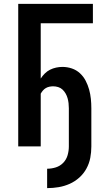

<svg xmlns="http://www.w3.org/2000/svg" viewBox="-20 -755 540 990"><path d="M223 215Q253 215 282.5 210Q312 205 339 193Q366 181 388.5 161Q411 141 425.5 114.5Q440 88 445.5 59Q451 30 451 0V-197Q451 -221 448.5 -245.5Q446 -270 439.5 -293.5Q433 -317 421.5 -339Q410 -361 392 -377.5Q374 -394 350.5 -402Q327 -410 302 -410Q286 -410 269.5 -406.5Q253 -403 238 -395.5Q223 -388 211 -376Q199 -364 190 -350V-635H459V-735H74V0H190V-272Q195 -281 201.5 -288.5Q208 -296 216.5 -301Q225 -306 235 -308Q245 -310 254 -310Q267 -310 280 -306Q293 -302 302.5 -293Q312 -284 318.5 -272.5Q325 -261 328.5 -248.5Q332 -236 333.5 -223Q335 -210 335 -197V0Q335 23 328.5 45.5Q322 68 306 84.5Q290 101 268 108Q246 115 223 115Z"/></svg>

Font: Iosevka SS09
Style: Bold
Weight: 700
Monospace: yes
Designer: Belleve Invis
Foundry: Belleve Invis
Version: Version 5.2.1; ttfautohint (v1.8.3)